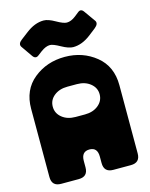

<svg xmlns="http://www.w3.org/2000/svg" viewBox="-137 -1034 875 1120"><g transform="rotate(-15 300.5 -474.0)"><path d="M34 -468Q34 -582 113 -646Q192 -710 301 -710Q409 -710 488 -646Q567 -582 567 -468V-56Q567 0 511 0H405Q349 0 349 -56V-95Q349 -151 301 -151Q252 -151 252 -95V-56Q252 0 196 0H90Q34 0 34 -56ZM72 -833Q60 -853 87 -873L129 -905Q183 -947 237 -947Q264 -947 305 -923.5Q346 -900 366 -900Q392 -900 420 -922L444 -941Q464 -958 480 -935L529 -866Q540 -847 514 -826L473 -794Q419 -752 365 -752Q338 -752 296 -775.5Q254 -799 236 -799Q211 -799 181 -777L156 -758Q136 -742 120 -764ZM272 -355H329Q378 -355 410 -381Q442 -407 442 -447Q442 -486 410 -512Q378 -538 329 -538H272Q223 -538 191 -512.5Q159 -487 159 -447Q159 -407 191 -381Q223 -355 272 -355Z"/></g></svg>

Font: LT Crewmate
Style: Regular
Weight: 400
Designer: Daniel Lyons
Foundry: LyonsType
Version: Version 1.001;FEAKit 1.0